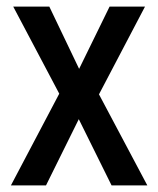

<svg xmlns="http://www.w3.org/2000/svg" viewBox="-20 -560 477 580"><path d="M159 -277 13 0H119L218 -200L317 0H425L279 -275L418 -540H311L219 -352L129 -540H20Z"/></svg>

Font: Noto Sans Arabic Cond Med
Style: Regular
Weight: 500
Width: 3
Designer: Monotype Design Team, Nadine Chahine, Nizar Qandah and Khaled Hosny
Foundry: Monotype Imaging Inc.
Version: Version 2.012